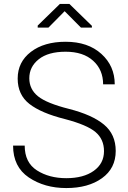

<svg xmlns="http://www.w3.org/2000/svg" viewBox="-20 -930 641 960"><path d="M500 -174.3Q500 -233.9 457.5 -269.8Q415 -305.7 305.2 -334.5Q186 -364.3 127.2 -410.2Q68.4 -456.1 68.4 -537.1Q68.4 -620.1 134.5 -670.7Q200.7 -721.2 308.1 -721.2Q419.9 -721.2 486.8 -660.6Q553.7 -600.1 553.7 -508.3H495.6Q495.6 -581.1 445.8 -626.2Q396 -671.4 308.1 -671.4Q221.2 -671.4 173.8 -633.8Q126.5 -596.2 126.5 -538.6Q126.5 -483.9 169.9 -448.7Q213.4 -413.6 324.2 -385.7Q440.9 -356 499.8 -307.1Q558.6 -258.3 558.6 -175.3Q558.6 -88.4 490 -39.1Q421.4 10.3 311.5 10.3Q202.6 10.3 124 -42.7Q45.4 -95.7 45.4 -202.1H103.5Q103.5 -117.2 164.6 -78.1Q225.6 -39.1 311.5 -39.1Q397.5 -39.1 448.7 -75.7Q500 -112.3 500 -174.3ZM439.5 -800.8V-792H384.8L303.2 -874L222.2 -792H168.5V-802.2L279.3 -910.2H327.1Z"/></svg>

Font: Roboto Web
Style: Light
Weight: 300
Designer: Google
Version: Version 1.200310; 2013